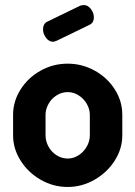

<svg xmlns="http://www.w3.org/2000/svg" viewBox="-20 -734 538 763"><path d="M191 -568Q174.6 -568 162.8 -584Q151 -600 151 -617Q151 -639.7 168 -648L300 -712Q310 -714 313 -714Q329 -714 341 -698.5Q353 -683 353 -665Q353 -643 335 -635L205 -572Q195 -568 191 -568ZM466 -278V-196Q466 -142.8 435.9 -95.7Q405.9 -48.6 355.7 -19.8Q305.6 9 249 9Q191.9 9 142 -19.5Q92 -48 62 -95.5Q32 -143 32 -196V-278Q32 -331.1 61.5 -378Q91 -425 140.9 -453Q190.8 -481 249 -481Q306 -481 356 -453.5Q406 -426 436 -379.1Q466 -332.1 466 -278ZM249 -368Q225.4 -368 205 -355.1Q184.6 -342.3 172.8 -321.1Q161 -300 161 -278V-196Q161 -172.8 172.8 -151.3Q184.6 -129.8 205 -116.9Q225.4 -104 249 -104Q272.5 -104 292.7 -117.2Q312.9 -130.5 324.9 -151.7Q337 -172.8 337 -196V-278Q337 -300.2 325 -321.1Q313 -342 292.6 -355Q272.3 -368 249 -368Z"/></svg>

Font: Dosis
Style: Regular
Weight: 400
Designer: Edgar Tolentino, Pablo Impallari, Igino Marini
Foundry: Edgar Tolentino, Pablo Impallari, Igino Marini
Version: Version 1.007;Glyphs 3.1.1 (3134)